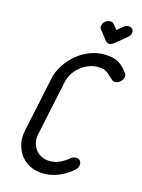

<svg xmlns="http://www.w3.org/2000/svg" viewBox="-134 -987 788 1064"><g transform="rotate(15 260.5 -455.5)"><path d="M344 -119Q359 -132 376 -132Q393 -132 400.5 -120Q408 -108 405 -93Q402 -79 391 -70H392Q356 -37 312.5 -18.5Q269 0 224 0Q182 0 148 -16Q114 -32 92.5 -60Q71 -88 62.5 -125Q54 -162 63 -204L130 -521Q139 -563 163.5 -600Q188 -637 221 -665Q254 -693 295 -709Q336 -725 378 -725Q432 -725 462.5 -706.5Q493 -688 515 -655Q523 -645 520 -631Q517 -617 504 -605Q491 -593 474 -593Q463 -593 456 -600L441 -614V-613Q430 -625 413 -637Q396 -649 362 -649Q337 -649 312 -639.5Q287 -630 265.5 -613.5Q244 -597 228 -573Q212 -549 206 -521L139 -204Q134 -181 138 -158.5Q142 -136 154.5 -117.5Q167 -99 188.5 -87.5Q210 -76 240 -76Q272 -76 300.5 -90.5Q329 -105 344 -119ZM325 -854Q320 -858 319.5 -864.5Q319 -871 321 -878Q324 -892 336 -901.5Q348 -911 362 -911Q377 -911 384 -902L408 -873L443 -902Q454 -911 469 -911Q483 -911 491 -901.5Q499 -892 496 -878Q493 -863 480 -853L416 -800Q401 -789 390 -789Q376 -789 367 -800Z"/></g></svg>

Font: VDS Compensated
Style: Light Italic
Weight: 300
Italic angle: -12°
Designer: artmaker
Foundry: artmaker
Version: Version 1.000 2012 initial release